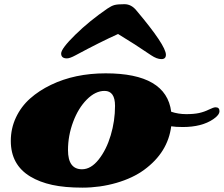

<svg xmlns="http://www.w3.org/2000/svg" viewBox="-20 -863 1052 903"><path d="M122.6 -32.7Q30.8 -87.9 30.8 -200.2Q30.8 -258.8 54.9 -310.3Q79.1 -361.8 121.3 -399.4Q163.6 -437 219.7 -463.9Q332 -518.1 477.1 -518.1Q762.2 -518.1 785.2 -337.4Q819.3 -326.2 855.7 -326.2Q892.1 -326.2 916.5 -331.5Q940.9 -336.9 962.6 -347.7Q984.4 -358.4 993.7 -358.4Q1012.2 -358.4 1012.2 -340.3Q1012.2 -322.3 983.4 -302.7Q929.2 -265.6 839.8 -265.6Q806.2 -265.6 785.2 -269Q769.5 -146 658.2 -64.5Q605 -25.4 527.6 -2.9Q450.2 19.5 367.4 19.5Q284.7 19.5 225.6 6.6Q166.5 -6.3 122.6 -32.7ZM299.8 -157.2Q299.8 -66.9 365.7 -66.9Q407.7 -66.9 444.1 -112.8Q480.5 -158.7 500.7 -226.6Q521 -294.4 521 -365Q521 -435.5 471.7 -435.5Q428.7 -435.5 388.4 -395Q348.1 -354.5 324 -289.8Q299.8 -225.1 299.8 -157.2ZM620.6 -814.9Q760.3 -649.4 760.3 -605.5Q760.3 -585 739 -585Q717.8 -585 690.9 -603Q615.2 -654.8 535.2 -703.1Q452.6 -666 335.4 -603Q308.6 -588.4 294.9 -588.4Q267.6 -588.4 267.6 -611.3Q267.6 -634.3 334 -699.5Q400.4 -764.6 485.4 -822.8Q503.9 -835.4 518.6 -839.4Q533.2 -843.3 565.2 -843.3Q597.2 -843.3 620.6 -814.9Z"/></svg>

Font: Sonsie One
Style: Regular
Weight: 400
Designer: Riccardo De Franceschi
Foundry: Sorkin Type Co
Version: Version 1.003